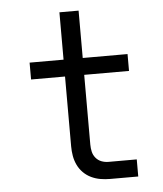

<svg xmlns="http://www.w3.org/2000/svg" viewBox="-53 -781 705 828"><g transform="rotate(-5 300.0 -367.5)"><path d="M390 0Q369 0 348.5 -3.5Q328 -7 309 -16Q290 -25 275 -40Q260 -55 251 -74Q242 -93 238.5 -113.5Q235 -134 235 -155V-457H88V-530H235V-735H318V-530H512V-457H318V-155Q318 -139 321.5 -124Q325 -109 335 -97Q345 -85 359.5 -79.5Q374 -74 390 -74H512V0Z"/></g></svg>

Font: Iosevka Mono
Style: Regular
Weight: 400
Designer: Belleve Invis
Foundry: Belleve Invis
Version: Version 11.1.1